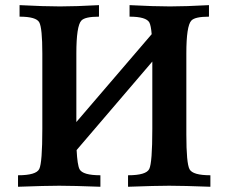

<svg xmlns="http://www.w3.org/2000/svg" viewBox="-20 -713 877 733"><path d="M783.2 0Q679.2 -3.9 626 -3.9Q574.7 -3.9 468.8 0V-43.9Q538.1 -43.9 549.8 -67.9Q561.5 -91.8 561.5 -220.7V-478L272.5 -140.1Q275.4 -83 283.7 -66.9Q295.9 -43.9 363.3 -43.9V0Q259.3 -3.9 206.1 -3.9Q154.8 -3.9 48.8 0V-43.9Q118.2 -43.9 129.9 -67.9Q141.6 -91.8 141.6 -220.7V-508.8Q141.6 -606 129.9 -627.7Q118.2 -649.4 54.7 -649.4V-693.4Q148.4 -688.5 209 -688.5Q268.6 -688.5 357.9 -693.4V-649.4Q304.2 -649.4 290.5 -634.3Q271.5 -613.8 271.5 -509.3V-247.1L559.1 -582.5Q556.2 -615.7 550.3 -627Q538.1 -649.4 474.6 -649.4V-693.4Q568.4 -688.5 628.9 -688.5Q688.5 -688.5 777.8 -693.4V-649.4Q724.1 -649.4 710.4 -634.3Q691.4 -613.8 691.4 -509.3V-199.2Q691.4 -89.8 703.6 -66.9Q715.8 -43.9 783.2 -43.9Z"/></svg>

Font: Kelvinch
Style: Bold
Weight: 700
Designer: Paul James Miller
Foundry: High-Logic / Made with FontCreator
Version: Version 3.501;March 28, 2021;FontCreator 13.0.0.2683 64-bit